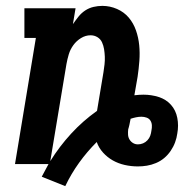

<svg xmlns="http://www.w3.org/2000/svg" viewBox="-20 -558 640 653"><path d="M202 75 122 43Q128 32 133.5 21.5Q139 11 145 0H31L102 -429H63V-530H237L228 -476Q237 -489 247 -501.5Q257 -514 270 -522.5Q283 -531 298 -534.5Q313 -538 328 -538Q354 -538 378 -527.5Q402 -517 418 -498Q434 -479 442.5 -454.5Q451 -430 453.5 -404Q456 -378 454 -351Q452 -324 448 -297L437 -234Q445 -235 453 -235.5Q461 -236 468 -236Q495 -236 520 -228Q545 -220 561.5 -201.5Q578 -183 583 -157Q588 -131 583 -104Q581 -89 575.5 -74Q570 -59 560.5 -45Q551 -31 538.5 -20.5Q526 -10 510.5 -3.5Q495 3 479.5 5.5Q464 8 449 8Q426 8 404 3Q382 -2 363.5 -12.5Q345 -23 330.5 -39Q316 -55 309 -75Q276 -42 249 -4.5Q222 33 202 75ZM151 -10Q182 -60 222 -103.5Q262 -147 310 -181L332 -313Q334 -326 335.5 -339Q337 -352 336.5 -365Q336 -378 334 -390.5Q332 -403 327 -414Q322 -425 311.5 -431.5Q301 -438 288 -438Q271 -438 255.5 -428.5Q240 -419 229.5 -404.5Q219 -390 214 -373.5Q209 -357 206 -340ZM449 -67Q458 -67 466.5 -70.5Q475 -74 481.5 -81Q488 -88 491 -96.5Q494 -105 495 -114Q497 -123 496.5 -132Q496 -141 491.5 -148Q487 -155 478.5 -158Q470 -161 461 -161Q452 -161 442.5 -159Q433 -157 424 -154V-153Q423 -148 422 -143Q421 -138 420 -133Q419 -129 418 -125Q417 -121 416 -118Q415 -109 415.5 -100Q416 -91 420.5 -83.5Q425 -76 432.5 -71.5Q440 -67 449 -67Z"/></svg>

Font: Iosevka Curly Slab Extended
Style: Bold Italic
Weight: 700
Width: 7
Italic angle: -9°
Monospace: yes
Designer: Belleve Invis
Foundry: Belleve Invis
Version: Version 11.0.0; ttfautohint (v1.8.3)